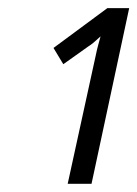

<svg xmlns="http://www.w3.org/2000/svg" viewBox="-20 -864 335 468"><path d="M145 -416 213.4 -729Q216.3 -743.2 219.2 -753.7Q222.2 -764.2 225.1 -775.4Q215.8 -766.6 208.5 -760.5Q201.2 -754.4 194.8 -750.5L134.3 -707.5L110.4 -747.1L241.7 -844.2H294.9L203.1 -416Z"/></svg>

Font: Open Sans Condensed
Style: Italic
Weight: 400
Width: 3
Italic angle: -12°
Designer: Monotype Design Team
Foundry: Monotype Imaging Inc.
Version: Version 3.000